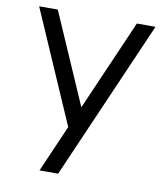

<svg xmlns="http://www.w3.org/2000/svg" viewBox="-80 -766 716 832"><g transform="rotate(10 278.5 -350.0)"><path d="M455 -700H537L232 0H150ZM25 -700H107L305 -246L258 -165Z"/></g></svg>

Font: Uncut Sans Variable
Style: Regular
Weight: 400
Designer: Kasper Nordkvist
Foundry: UNCUT.wtf
Version: Version 1.303;Glyphs 3.1.2 (3151)